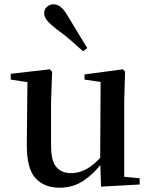

<svg xmlns="http://www.w3.org/2000/svg" viewBox="-20 -859 707 895"><path d="M258 16Q185 16 144.5 -29.5Q104 -75 105 -187L108 -492L134 -472L30 -488V-515L212 -536L223 -525L218 -385V-181Q218 -109 242.5 -80.5Q267 -52 311 -52Q355 -52 395.5 -78.5Q436 -105 468 -149L497 -103H458Q420 -51 370.5 -17.5Q321 16 258 16ZM451 11 447 -111V-113L449 -477L374 -488V-512L553 -536L563 -525L559 -385V-35L631 -28V1ZM387 -635 367 -620Q340 -645 310.5 -670.5Q281 -696 241 -725Q214 -746 200 -763Q186 -780 186 -796Q186 -817 199.5 -828Q213 -839 229 -839Q247 -839 262.5 -827Q278 -815 295 -786Q322 -740 344.5 -704Q367 -668 387 -635Z"/></svg>

Font: Noto Serif SC ExtraLight SemiBold
Style: Regular
Weight: 600
Version: Version 2.002-H1;hotconv 1.1.0;makeotfexe 2.6.0